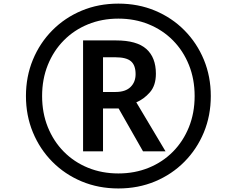

<svg xmlns="http://www.w3.org/2000/svg" viewBox="-20 -873 1310 1062"><path d="M634.8 169.4Q524.9 169.4 431.6 130.4Q338.4 91.3 269.3 21.5Q200.2 -48.3 161.9 -141.1Q123.5 -233.9 123.5 -341.8Q123.5 -449.7 161.9 -542.5Q200.2 -635.3 269.3 -705.1Q338.4 -774.9 431.6 -814Q524.9 -853 634.8 -853Q744.6 -853 837.9 -814Q931.2 -774.9 1000.2 -705.1Q1069.3 -635.3 1107.7 -542.5Q1146 -449.7 1146 -341.8Q1146 -233.9 1107.7 -141.1Q1069.3 -48.3 1000.2 21.5Q931.2 91.3 837.9 130.4Q744.6 169.4 634.8 169.4ZM634.8 86.4Q725.6 86.4 802.7 54.9Q879.9 23.4 936.8 -34.2Q993.7 -91.8 1025.1 -170.2Q1056.6 -248.5 1056.6 -341.8Q1056.6 -435.1 1025.1 -513.4Q993.7 -591.8 936.8 -649.4Q879.9 -707 802.7 -738.5Q725.6 -770 634.8 -770Q543.9 -770 466.8 -738.5Q389.6 -707 332.8 -649.4Q275.9 -591.8 244.4 -513.4Q212.9 -435.1 212.9 -341.8Q212.9 -248.5 244.4 -170.2Q275.9 -91.8 332.8 -34.2Q389.6 23.4 466.8 54.9Q543.9 86.4 634.8 86.4ZM439.5 -36.1V-649.4H622.1Q736.3 -649.4 789.3 -602.3Q842.3 -555.2 842.3 -465.3Q842.3 -399.9 808.8 -362.1Q775.4 -324.2 733.9 -307.1L895.5 -36.1H771L636.2 -272.9H549.8V-36.1ZM549.8 -364.3H619.6Q673.8 -364.3 701.9 -391.6Q730 -418.9 730 -462.9Q730 -512.2 704.3 -534.2Q678.7 -556.2 618.2 -556.2H549.8Z"/></svg>

Font: Noto Emoji SemiBold
Style: Regular
Weight: 600
Version: Version 2.000